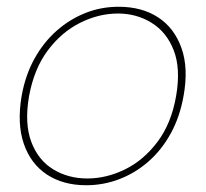

<svg xmlns="http://www.w3.org/2000/svg" viewBox="-20 -536 608 568"><path d="M235 12Q167 12 119 -19.5Q71 -51 50.5 -110.5Q30 -170 44 -252Q55 -314 82 -362.5Q109 -411 147.5 -445Q186 -479 232.5 -497.5Q279 -516 331 -516Q400 -516 448 -484.5Q496 -453 517 -393.5Q538 -334 523 -252Q512 -190 485 -141Q458 -92 419 -58Q380 -24 333 -6Q286 12 235 12ZM238 -8Q295 -8 350 -35Q405 -62 446 -116.5Q487 -171 501 -252Q515 -333 494 -387Q473 -441 428.5 -468.5Q384 -496 329 -496Q272 -496 217 -468.5Q162 -441 121.5 -387Q81 -333 66 -252Q52 -171 72.5 -116.5Q93 -62 137.5 -35Q182 -8 238 -8Z"/></svg>

Font: DM Sans Thin
Style: Italic
Weight: 250
Italic angle: -10°
Designer: Colophon Foundry, Jonny Pinhorn
Foundry: Colophon Foundry
Version: Version 4.004;gftools[0.9.30]